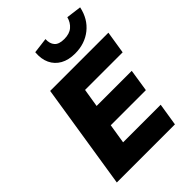

<svg xmlns="http://www.w3.org/2000/svg" viewBox="-268 -1083 1210 1210"><g transform="rotate(-45 337.0 -478.5)"><path d="M44 0 155 -705H674L650 -554H315L295 -431H608L585 -282H272L251 -151H586L562 0ZM433 -760Q375 -760 335 -782.5Q295 -805 275.5 -846Q256 -887 261 -944L365 -957Q363 -918 382.5 -895.5Q402 -873 449 -873Q496 -873 523 -896Q550 -919 560 -957L661 -944Q643 -858 581.5 -809Q520 -760 433 -760Z"/></g></svg>

Font: Nunito Sans 7pt Black
Style: Italic
Weight: 900
Italic angle: -9°
Version: Version 3.101;gftools[0.9.27]